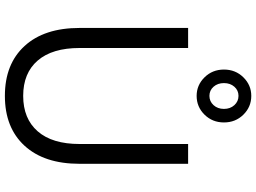

<svg xmlns="http://www.w3.org/2000/svg" viewBox="-148 -858 1023 766"><g transform="rotate(90 363.0 -475.5)"><path d="M634 -715V-282Q634 -141 562 -62.5Q490 16 363 16Q236 16 164 -62.5Q92 -141 92 -282V-715H172V-282Q172 -173 222 -115Q272 -57 363 -57Q454 -57 504.5 -115Q555 -173 555 -282V-715ZM363 -749Q320 -749 289 -780.5Q258 -812 258 -858Q258 -904 289 -935.5Q320 -967 363 -967Q407 -967 438 -935.5Q469 -904 469 -858Q469 -812 438 -780.5Q407 -749 363 -749ZM363 -800Q385 -800 400 -816.5Q415 -833 415 -858Q415 -883 400 -899.5Q385 -916 363 -916Q341 -916 326.5 -899.5Q312 -883 312 -858Q312 -833 326.5 -816.5Q341 -800 363 -800Z"/></g></svg>

Font: Wix Madefor Text
Style: Regular
Weight: 400
Designer: Dalton Maag Ltd
Foundry: Dalton Maag Ltd
Version: Version 3.100